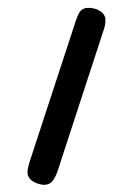

<svg xmlns="http://www.w3.org/2000/svg" viewBox="-51 -728 545 779"><g transform="rotate(-5 221.0 -338.0)"><path d="M392.6 -592.8 155.3 -36.1Q147.5 -18.6 135 -2.9Q122.6 12.7 100.6 12.7Q89.4 12.7 73.2 5.9Q53.2 -2.9 44.4 -13.7Q35.6 -24.4 34.2 -36.1Q34.2 -50.3 37.4 -60.5Q40.5 -70.8 44.9 -82L283.2 -639.6Q290.5 -656.7 300 -671.1Q309.6 -685.5 329.1 -687.5Q349.6 -687.5 366.2 -680.7Q385.3 -672.4 393.6 -661.9Q401.9 -651.4 403.3 -639.6Q403.3 -625 400.1 -613.8Q397 -602.5 392.6 -592.8Z"/></g></svg>

Font: Dangrek
Style: Regular
Weight: 400
Designer: Danh Hong
Version: Version 8.001; ttfautohint (v1.8.3)